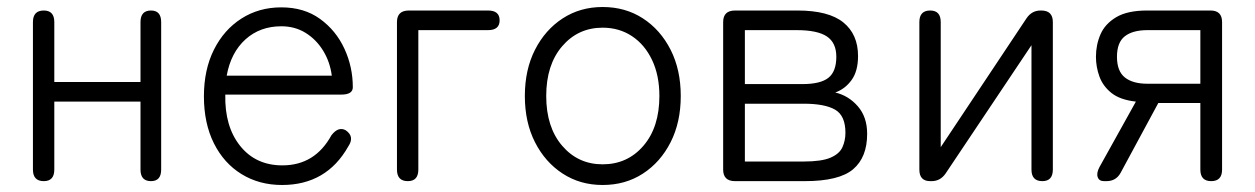

<svg xmlns="http://www.w3.org/2000/svg" viewBox="-20 -517 3583 548"><path d="M105 0Q74 0 74 -33V-454Q74 -487 105 -487Q135 -487 135 -454V-283H381V-454Q381 -487 411 -487Q440 -487 440 -454V-33Q440 0 411 0Q381 0 381 -33V-227H135V-33Q135 0 105 0Z M785 11Q720 11 669.5 -20Q619 -51 590.5 -108Q562 -165 562 -242Q562 -318 590.5 -375Q619 -432 669 -464Q719 -496 783 -496Q848 -496 893.5 -463Q939 -430 963 -378Q987 -326 987 -268Q987 -247 954 -247H623Q621 -156 665.5 -100.5Q710 -45 786 -45Q879 -45 926 -131Q946 -157 967 -145Q993 -127 974 -99Q912 11 785 11ZM627 -301H927Q922 -340 902.5 -372Q883 -404 852.5 -423Q822 -442 783 -442Q722 -442 680.5 -404.5Q639 -367 627 -301Z M1144 0Q1113 0 1113 -33V-454Q1113 -487 1147 -487H1373Q1406 -487 1406 -459Q1406 -431 1373 -431H1174V-33Q1174 0 1144 0Z M1700 11Q1636 11 1586 -21.5Q1536 -54 1507 -111Q1478 -168 1478 -243Q1478 -318 1507 -375Q1536 -432 1586 -464.5Q1636 -497 1700 -497Q1765 -497 1815 -464.5Q1865 -432 1894 -375Q1923 -318 1923 -243Q1923 -168 1894 -111Q1865 -54 1815 -21.5Q1765 11 1700 11ZM1700 -48Q1771 -48 1816.5 -101Q1862 -154 1862 -243Q1862 -302 1841 -346Q1820 -390 1783.5 -414Q1747 -438 1700 -438Q1630 -438 1584.5 -385Q1539 -332 1539 -243Q1539 -154 1584.5 -101Q1630 -48 1700 -48Z M2078 0Q2044 0 2044 -33V-454Q2044 -487 2078 -487H2256Q2345 -487 2387 -453Q2429 -419 2429 -357Q2429 -314 2410.5 -288.5Q2392 -263 2364 -253Q2402 -244 2428.5 -213.5Q2455 -183 2455 -135Q2455 -68 2415 -34Q2375 0 2277 0ZM2106 -56H2274Q2325 -56 2350.5 -67Q2376 -78 2384.5 -97Q2393 -116 2393 -138Q2393 -187 2363.5 -204Q2334 -221 2274 -221H2106ZM2106 -277H2270Q2322 -277 2344.5 -295Q2367 -313 2367 -355Q2367 -395 2340 -413Q2313 -431 2254 -431H2106Z M2635 0Q2604 0 2604 -33V-454Q2604 -487 2635 -487Q2665 -487 2665 -454V-97L2910 -465Q2925 -487 2950 -487H2952Q2985 -487 2985 -454V-33Q2985 0 2955 0Q2924 0 2924 -33V-388L2679 -22Q2664 0 2639 0Z M3131 0Q3117 0 3113 -11.5Q3109 -23 3118 -40L3222 -227Q3177 -232 3152.5 -251.5Q3128 -271 3118 -298.5Q3108 -326 3108 -355Q3108 -389 3121 -419Q3134 -449 3166 -468Q3198 -487 3254 -487H3435Q3468 -487 3468 -454V-33Q3468 0 3437 0Q3406 0 3406 -33V-223H3286L3178 -23Q3165 0 3138 0ZM3255 -278H3406V-431H3255Q3213 -431 3190.5 -413.5Q3168 -396 3168 -355Q3168 -314 3190.5 -296Q3213 -278 3255 -278Z"/></svg>

Font: Zen Maru Gothic
Style: Regular
Weight: 400
Designer: Yoshimichi Ohira
Foundry: Positype
Version: Version 1.002